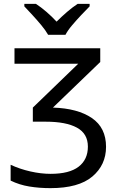

<svg xmlns="http://www.w3.org/2000/svg" viewBox="-20 -964 624 994"><path d="M499 -714V-643L254 -407Q382 -403 455.5 -353Q529 -303 529 -204Q529 -110 458 -50Q387 10 241 10Q183 10 131.5 1.5Q80 -7 35 -29V-111Q82 -89 137 -76.5Q192 -64 242 -64Q339 -64 387 -101Q435 -138 435 -205Q435 -272 378.5 -303Q322 -334 217 -334H150V-407L385 -634H55V-714ZM229 -784Q216 -807 194 -833.5Q172 -860 148 -886Q124 -912 106 -931V-944H166Q192 -927 220 -903Q248 -879 273 -852Q300 -879 328 -903Q356 -927 382 -944H444V-931Q425 -912 400.5 -886Q376 -860 353.5 -833.5Q331 -807 319 -784Z"/></svg>

Font: Noto IKEA Arabic
Style: Regular
Weight: 400
Designer: Monotype Design Team
Foundry: Monotype Imaging Inc.
Version: Version 1.200